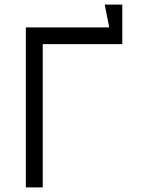

<svg xmlns="http://www.w3.org/2000/svg" viewBox="-20 -820 640 840"><path d="M93 -700V0H167V-627H515V-800H438L458 -700Z"/></svg>

Font: Fliege Mono Light
Style: Regular
Weight: 300
Version: Version 0.020;Glyphs 3.3 (3306)